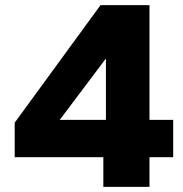

<svg xmlns="http://www.w3.org/2000/svg" viewBox="-20 -725 711 745"><path d="M381 0V-115H37V-249L370 -705H560V-260H652V-115H560V0ZM391 -260V-506H397L187 -227L177 -260Z"/></svg>

Font: Nunito Sans 7pt SemiExpanded Black
Style: Regular
Weight: 900
Width: 6
Designer: Vernon Adams
Foundry: Vernon Adams
Version: Version 3.101;gftools[0.9.27]